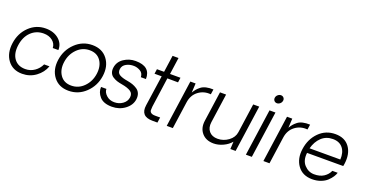

<svg xmlns="http://www.w3.org/2000/svg" viewBox="-36 -1433 4043 2124"><g transform="rotate(20 1985.5 -371.0)"><path d="M230 6Q118 6 58.5 -74.5Q-1 -155 16 -277Q33 -398 114.5 -476.5Q196 -555 309 -555Q402 -555 461.5 -505Q521 -455 519 -378H453Q451 -429 409.5 -462Q368 -495 305 -495Q218 -495 157.5 -436.5Q97 -378 83 -277Q69 -176 113.5 -115.5Q158 -55 245 -55Q305 -55 353 -88.5Q401 -122 425 -175H488Q460 -97 390 -45.5Q320 6 230 6Z M776 7Q661 7 599 -74.5Q537 -156 554 -276Q571 -396 656 -477.5Q741 -559 856 -559Q972 -559 1034 -477.5Q1096 -396 1079 -276Q1062 -156 977 -74.5Q892 7 776 7ZM1008 -276Q1021 -370 977.5 -432.5Q934 -495 847 -495Q761 -495 699 -432Q637 -369 624 -276Q611 -183 655 -120Q699 -57 785 -57Q871 -57 933 -120Q995 -183 1008 -276Z M1288 9Q1189 9 1143.5 -42.5Q1098 -94 1102 -156H1165Q1165 -116 1202.5 -81.5Q1240 -47 1296 -47Q1352 -47 1394 -77.5Q1436 -108 1443 -155Q1450 -203 1415 -226.5Q1380 -250 1310 -262Q1274 -268 1248 -276.5Q1222 -285 1197.5 -301Q1173 -317 1162.5 -343.5Q1152 -370 1157 -405Q1167 -475 1228.5 -516Q1290 -557 1365 -557Q1542 -557 1539 -408H1479Q1477 -456 1441 -477Q1405 -498 1368 -499Q1318 -501 1277 -479Q1236 -457 1230 -414Q1224 -369 1257 -349Q1290 -329 1354 -319Q1389 -313 1416.5 -303.5Q1444 -294 1470.5 -276.5Q1497 -259 1509 -229.5Q1521 -200 1516 -160Q1506 -89 1440.5 -40Q1375 9 1288 9Z M1765 1Q1620 1 1640 -136L1692 -496H1608L1616 -552H1700L1728 -750H1798L1770 -552H1893L1885 -495L1759 -496L1710 -146Q1708 -123 1708 -104.5Q1708 -86 1724 -74Q1740 -62 1774 -62H1832L1823 1Z M2280 -555 2271 -495Q2188 -503 2124.5 -455Q2061 -407 2049 -318L2004 0H1932L2010 -550H2072L2066 -441Q2081 -466 2095.5 -483.5Q2110 -501 2134.5 -520.5Q2159 -540 2196 -548.5Q2233 -557 2280 -555Z M2821 -550 2743 0H2681L2686 -88Q2651 -46 2595 -20Q2539 6 2484 6Q2394 6 2345 -51.5Q2296 -109 2309 -198L2359 -550H2431L2382 -206Q2373 -140 2407.5 -99Q2442 -58 2508 -58Q2577 -58 2634.5 -100Q2692 -142 2701 -206L2750 -550Z M2949 -702Q2952 -722 2968.5 -736.5Q2985 -751 3005 -751Q3025 -751 3037.5 -736.5Q3050 -722 3047 -702Q3044 -681 3027.5 -666.5Q3011 -652 2991 -652Q2971 -652 2958.5 -666.5Q2946 -681 2949 -702ZM2942 -550H3012L2934 0H2864Z M3418 -555 3409 -495Q3326 -503 3262.5 -455Q3199 -407 3187 -318L3142 0H3070L3148 -550H3210L3204 -441Q3219 -466 3233.5 -483.5Q3248 -501 3272.5 -520.5Q3297 -540 3334 -548.5Q3371 -557 3418 -555Z M3924 -278Q3922 -259 3919 -250H3493Q3482 -159 3530 -107Q3578 -55 3644 -54Q3713 -53 3758.5 -82.5Q3804 -112 3824 -159H3887Q3880 -135 3863 -109Q3846 -83 3817.5 -56Q3789 -29 3743.5 -12Q3698 5 3643 5Q3529 4 3471.5 -76Q3414 -156 3431 -274Q3448 -395 3526.5 -474Q3605 -553 3719 -553Q3831 -553 3886 -476.5Q3941 -400 3924 -278ZM3711 -492Q3632 -492 3578 -441.5Q3524 -391 3502 -307H3864Q3869 -391 3829 -441.5Q3789 -492 3711 -492Z"/></g></svg>

Font: Oakes Grotesk Light
Style: Italic
Weight: 300
Italic angle: -8°
Designer: Samuel Oakes
Foundry: Samuel Oakes
Version: Version 1.000;PS 001.000;hotconv 1.0.88;makeotf.lib2.5.64775